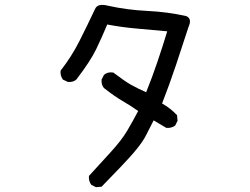

<svg xmlns="http://www.w3.org/2000/svg" viewBox="-20 -733 1040 800"><path d="M379.9 46.9 360.4 37.1Q348.6 21.5 350.6 0Q391.6 -44.9 439.5 -97.2Q487.3 -149.4 510.7 -189.5Q534.2 -229.5 555.7 -270.5Q522.5 -293.9 490.2 -312.5Q458 -331.1 413.1 -366.2Q401.4 -379.9 403.3 -401.4L413.1 -420.9Q428.7 -434.6 452.1 -430.7Q501 -393.6 527.3 -378.9Q553.7 -364.3 588.9 -348.6Q614.3 -411.1 635.7 -474.6Q657.2 -538.1 676.8 -602.5Q614.3 -608.4 551.8 -613.8Q489.3 -619.1 426.8 -630.9Q405.3 -579.1 380.9 -528.3Q356.4 -477.5 297.9 -401.4Q284.2 -389.6 262.7 -391.6L242.2 -401.4Q230.5 -417 232.4 -438.5Q278.3 -497.1 311.5 -563Q344.7 -628.9 376 -695.3Q386.7 -720.7 430.7 -709Q510.7 -691.4 593.8 -687.5Q676.8 -683.6 755.9 -666Q781.2 -655.3 765.6 -621.1Q739.3 -540 712.9 -460.9Q686.5 -381.8 655.3 -301.8Q690.4 -282.2 717.8 -252.9L719.7 -229.5L710 -210Q694.3 -198.2 672.9 -200.2L620.1 -231.4Q604.5 -202.1 589.8 -171.9Q575.2 -141.6 539.1 -99.1Q502.9 -56.6 403.3 44.9Z"/></svg>

Font: NaikaiFont
Style: Regular
Weight: 400
Version: Version 1.67